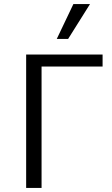

<svg xmlns="http://www.w3.org/2000/svg" viewBox="-20 -927 554 947"><path d="M109 -658H486V-599H185V0H109ZM342 -907H424L316 -735H260Z"/></svg>

Font: LXGW Bright GB
Style: Regular
Weight: 400
Designer: Christian Thalmann (Catharsis Fonts)
Foundry: LXGW / Christian Thalmann (Catharsis Fonts) / Fontworks Inc.
Version: Version 5.510